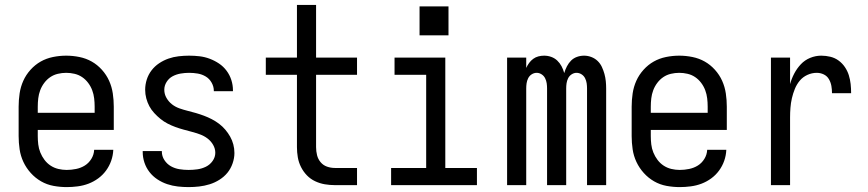

<svg xmlns="http://www.w3.org/2000/svg" viewBox="-20 -755 3540 783"><path d="M252 8Q225 8 198 3Q171 -2 147.5 -15.5Q124 -29 105.5 -49.5Q87 -70 75.5 -94.5Q64 -119 60 -146Q56 -173 56 -200V-320Q56 -347 60 -374Q64 -401 75 -425.5Q86 -450 104.5 -470.5Q123 -491 146 -504Q169 -517 196 -522.5Q223 -528 250 -528Q277 -528 304 -522.5Q331 -517 354 -504Q377 -491 395.5 -470.5Q414 -450 425 -425.5Q436 -401 440 -374Q444 -347 444 -320V-225H134V-200Q134 -183 136 -166Q138 -149 144.5 -133Q151 -117 161.5 -103Q172 -89 186.5 -79.5Q201 -70 218 -66Q235 -62 252 -62Q271 -62 290.5 -66Q310 -70 326 -80Q342 -90 352.5 -107Q363 -124 364 -144H442Q441 -121 433.5 -99.5Q426 -78 412.5 -59.5Q399 -41 380.5 -27.5Q362 -14 341 -6Q320 2 297 5Q274 8 252 8ZM366 -295V-320Q366 -337 364 -354Q362 -371 356 -387Q350 -403 339.5 -417Q329 -431 315 -440.5Q301 -450 284 -454Q267 -458 250 -458Q233 -458 216 -454Q199 -450 185 -440.5Q171 -431 160.5 -417Q150 -403 144 -387Q138 -371 136 -354Q134 -337 134 -320V-295Z M749 8Q727 8 705 5.5Q683 3 662 -4Q641 -11 622 -23.5Q603 -36 589.5 -53.5Q576 -71 569 -92Q562 -113 562 -135Q562 -136 562 -137Q562 -138 562 -139H640Q640 -138 640 -137.5Q640 -137 640 -137Q640 -118 650.5 -102Q661 -86 677 -77Q693 -68 711.5 -65Q730 -62 749 -62Q767 -62 785 -64.5Q803 -67 819.5 -75Q836 -83 847 -98.5Q858 -114 858 -132Q858 -149 849 -164.5Q840 -180 826 -190.5Q812 -201 795.5 -207Q779 -213 762 -217.5Q745 -222 728.5 -226.5Q712 -231 695.5 -237Q679 -243 663.5 -251Q648 -259 634.5 -270Q621 -281 609 -294Q597 -307 589 -322Q581 -337 576.5 -354Q572 -371 572 -389Q572 -410 578.5 -430.5Q585 -451 598 -468Q611 -485 629 -497Q647 -509 667 -516Q687 -523 708.5 -525.5Q730 -528 751 -528Q773 -528 794 -525.5Q815 -523 835 -515.5Q855 -508 873 -496Q891 -484 904 -466.5Q917 -449 923.5 -428.5Q930 -408 930 -387Q930 -386 930 -385Q930 -384 930 -383H852Q852 -384 852 -384.5Q852 -385 852 -385Q852 -402 843 -418Q834 -434 819 -443Q804 -452 786.5 -455Q769 -458 751 -458Q734 -458 716.5 -455Q699 -452 684 -444Q669 -436 659.5 -421Q650 -406 650 -389Q650 -371 659 -355.5Q668 -340 681.5 -329.5Q695 -319 712 -313Q729 -307 745.5 -303Q762 -299 779 -294Q796 -289 812 -283Q828 -277 843.5 -269Q859 -261 873 -250.5Q887 -240 898.5 -226.5Q910 -213 918.5 -198Q927 -183 931.5 -166Q936 -149 936 -131Q936 -110 928.5 -88.5Q921 -67 907.5 -50.5Q894 -34 875 -22Q856 -10 835 -3.5Q814 3 792.5 5.5Q771 8 749 8Z M1346 0Q1325 0 1304.5 -3.5Q1284 -7 1265 -16Q1246 -25 1231.5 -40Q1217 -55 1207.5 -74Q1198 -93 1194.5 -113.5Q1191 -134 1191 -155V-450H1064V-520H1191V-735H1269V-520H1436V-450H1269V-155Q1269 -138 1273 -122Q1277 -106 1287.5 -93.5Q1298 -81 1313.5 -75.5Q1329 -70 1346 -70H1436V0Z M1575 0V-70H1718V-450H1589V-520H1796V-70H1925V0ZM1691 -611V-729H1809V-611Z M2048 0V-520H2126V-478Q2131 -489 2138 -498.5Q2145 -508 2154.5 -515Q2164 -522 2175.5 -525Q2187 -528 2199 -528Q2214 -528 2228 -523Q2242 -518 2252.5 -508Q2263 -498 2270 -485Q2277 -472 2281 -457Q2285 -471 2292 -484.5Q2299 -498 2309 -508Q2319 -518 2333 -523Q2347 -528 2362 -528Q2377 -528 2391.5 -522.5Q2406 -517 2417 -506.5Q2428 -496 2434.5 -482Q2441 -468 2445 -453.5Q2449 -439 2450.5 -424Q2452 -409 2452 -394V0H2374V-394Q2374 -405 2372.5 -415.5Q2371 -426 2366 -436Q2361 -446 2351.5 -452Q2342 -458 2331 -458Q2321 -458 2311.5 -452Q2302 -446 2297 -436Q2292 -426 2290.5 -415.5Q2289 -405 2289 -394V0H2211V-394Q2211 -405 2209.5 -415.5Q2208 -426 2203 -436Q2198 -446 2188.5 -452Q2179 -458 2169 -458Q2158 -458 2148.5 -452Q2139 -446 2134 -436Q2129 -426 2127.5 -415.5Q2126 -405 2126 -394V0Z M2752 8Q2725 8 2698 3Q2671 -2 2647.5 -15.5Q2624 -29 2605.5 -49.5Q2587 -70 2575.5 -94.5Q2564 -119 2560 -146Q2556 -173 2556 -200V-320Q2556 -347 2560 -374Q2564 -401 2575 -425.5Q2586 -450 2604.5 -470.5Q2623 -491 2646 -504Q2669 -517 2696 -522.5Q2723 -528 2750 -528Q2777 -528 2804 -522.5Q2831 -517 2854 -504Q2877 -491 2895.5 -470.5Q2914 -450 2925 -425.5Q2936 -401 2940 -374Q2944 -347 2944 -320V-225H2634V-200Q2634 -183 2636 -166Q2638 -149 2644.5 -133Q2651 -117 2661.5 -103Q2672 -89 2686.5 -79.5Q2701 -70 2718 -66Q2735 -62 2752 -62Q2771 -62 2790.5 -66Q2810 -70 2826 -80Q2842 -90 2852.5 -107Q2863 -124 2864 -144H2942Q2941 -121 2933.5 -99.5Q2926 -78 2912.5 -59.5Q2899 -41 2880.5 -27.5Q2862 -14 2841 -6Q2820 2 2797 5Q2774 8 2752 8ZM2866 -295V-320Q2866 -337 2864 -354Q2862 -371 2856 -387Q2850 -403 2839.5 -417Q2829 -431 2815 -440.5Q2801 -450 2784 -454Q2767 -458 2750 -458Q2733 -458 2716 -454Q2699 -450 2685 -440.5Q2671 -431 2660.5 -417Q2650 -403 2644 -387Q2638 -371 2636 -354Q2634 -337 2634 -320V-295Z M3124 0V-520H3202V-412Q3208 -434 3219 -455Q3230 -476 3246 -493Q3262 -510 3284 -519Q3306 -528 3329 -528Q3348 -528 3366.5 -523.5Q3385 -519 3400 -508Q3415 -497 3425.5 -481.5Q3436 -466 3441.5 -448.5Q3447 -431 3449 -412.5Q3451 -394 3451 -375H3373Q3373 -390 3370.5 -404.5Q3368 -419 3360.5 -432Q3353 -445 3339.5 -451.5Q3326 -458 3311 -458Q3291 -458 3272.5 -449.5Q3254 -441 3241.5 -426Q3229 -411 3221.5 -392.5Q3214 -374 3209.5 -354.5Q3205 -335 3203.5 -315Q3202 -295 3202 -276V0Z"/></svg>

Font: Iosevka SS04
Style: Regular
Weight: 400
Monospace: yes
Designer: Belleve Invis
Foundry: Belleve Invis
Version: Version 19.0.0; ttfautohint (v1.8.4)